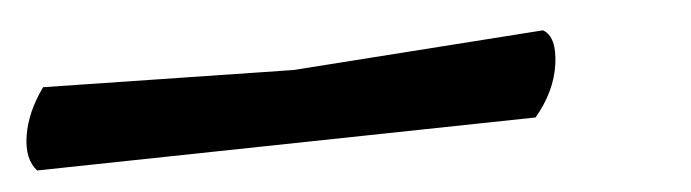

<svg xmlns="http://www.w3.org/2000/svg" viewBox="-39 -6 738 205"><g transform="rotate(-5 330.0 96.0)"><path d="M546 45Q560 53 556 82Q552 111 530 137L-5 147Q-17 134 -13 109Q-9 84 9 59L277 64Z"/></g></svg>

Font: Tillana
Style: Bold
Weight: 700
Designer: Lipi Raval (Devanagari, Latin), Jonny Pinhorn (Latin)
Foundry: Indian Type Foundry
Version: Version 2.002;PS 1.0;hotconv 1.0.79;makeotf.lib2.5.61930; tt